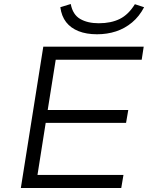

<svg xmlns="http://www.w3.org/2000/svg" viewBox="-20 -938 750 958"><path d="M84 0 196 -705H697L687 -640H258L218 -389H620L609 -325H208L167 -65H596L585 0ZM464 -767Q411 -767 372 -782.5Q333 -798 310 -827.5Q287 -857 281 -902L333 -918Q343 -865 380 -843.5Q417 -822 473 -822Q534 -822 577.5 -843.5Q621 -865 653 -917L699 -902Q675 -856 639 -826Q603 -796 559 -781.5Q515 -767 464 -767Z"/></svg>

Font: Nunito Sans 7pt SemiExpanded Light
Style: Italic
Weight: 300
Width: 6
Italic angle: -9°
Designer: Vernon Adams
Foundry: Vernon Adams
Version: Version 3.101;gftools[0.9.27]